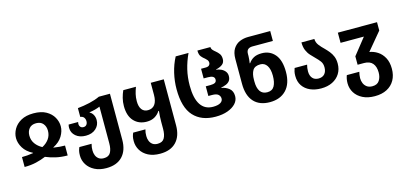

<svg xmlns="http://www.w3.org/2000/svg" viewBox="-81 -1332 4526 2154"><g transform="rotate(-15 2182.0 -255.0)"><path d="M57 0V-115Q89 -115 118.5 -117.5Q148 -120 189 -126V-129Q116 -166 81.5 -223Q47 -280 47 -337Q47 -390 75.5 -440.5Q104 -491 161.5 -523.5Q219 -556 307 -556Q396 -556 453.5 -523.5Q511 -491 539 -440.5Q567 -390 567 -337Q567 -280 532.5 -223Q498 -166 425 -129V-126Q465 -120 495 -117.5Q525 -115 557 -115V0Q482 0 420 -14.5Q358 -29 306 -51Q254 -29 193 -14.5Q132 0 57 0ZM307 -164Q357 -190 386 -231Q415 -272 415 -326Q415 -375 387.5 -408Q360 -441 307 -441Q254 -441 226.5 -408Q199 -375 199 -326Q199 -272 228.5 -231Q258 -190 307 -164Z M941 250Q863 250 806.5 221Q750 192 719.5 143.5Q689 95 689 37Q689 4 694 -16.5Q699 -37 708 -57H850Q844 -36 842 -19.5Q840 -3 840 19Q840 49 850.5 75.5Q861 102 883.5 118.5Q906 135 942 135Q999 135 1021 95.5Q1043 56 1043 -11V-437Q990 -414 919 -404V-401Q944 -389 959 -361.5Q974 -334 974 -300Q974 -241 930 -201Q886 -161 813 -161Q741 -161 696.5 -199Q652 -237 652 -295Q652 -315 657 -332H767Q764 -319 764 -311Q764 -289 776.5 -275Q789 -261 811 -261Q835 -261 847.5 -277Q860 -293 860 -316Q860 -343 846.5 -360.5Q833 -378 805 -381V-483Q876 -490 944 -505.5Q1012 -521 1065 -546H1194V-12Q1194 112 1128.5 181Q1063 250 941 250Z M1566 250Q1485 250 1429 221Q1373 192 1343.5 143.5Q1314 95 1314 37Q1314 4 1319 -16.5Q1324 -37 1333 -57H1475Q1469 -36 1467 -19.5Q1465 -3 1465 19Q1465 49 1475.5 75.5Q1486 102 1508.5 118.5Q1531 135 1567 135Q1624 135 1646 95.5Q1668 56 1668 -11V-93Q1668 -155 1675 -218H1668Q1646 -182 1607.5 -159Q1569 -136 1514 -136Q1422 -136 1365.5 -196.5Q1309 -257 1309 -371Q1309 -419 1320.5 -464Q1332 -509 1349 -546H1496Q1481 -506 1472 -468.5Q1463 -431 1463 -386Q1463 -324 1488 -290.5Q1513 -257 1559 -257Q1612 -257 1640 -295Q1668 -333 1668 -407V-546H1819V-12Q1819 112 1753.5 181Q1688 250 1566 250Z M2275 10Q2111 10 2020 -89Q1929 -188 1929 -402Q1929 -493 1950.5 -586Q1972 -679 2015 -760H2164Q2124 -674 2103 -586.5Q2082 -499 2082 -402Q2082 -254 2131 -179.5Q2180 -105 2275 -105Q2331 -105 2360.5 -122.5Q2390 -140 2390 -170Q2390 -198 2369 -217Q2348 -236 2296 -236H2254V-348H2308Q2343 -348 2361.5 -358Q2380 -368 2380 -394Q2380 -440 2304 -440H2254V-552H2306Q2336 -552 2348.5 -564.5Q2361 -577 2361 -592Q2361 -613 2351 -625.5Q2341 -638 2327 -650Q2306 -665 2286.5 -688.5Q2267 -712 2267 -760H2418Q2419 -739 2432.5 -724Q2446 -709 2464 -695Q2484 -679 2501 -656.5Q2518 -634 2518 -595Q2518 -555 2490 -533Q2462 -511 2414 -501V-498Q2443 -495 2470.5 -482.5Q2498 -470 2516 -447.5Q2534 -425 2534 -394Q2534 -358 2517.5 -337Q2501 -316 2474 -305.5Q2447 -295 2417 -289V-286Q2470 -277 2507 -246.5Q2544 -216 2544 -157Q2544 -109 2510 -71.5Q2476 -34 2415.5 -12Q2355 10 2275 10Z M2905 10Q2784 10 2719 -62Q2654 -134 2654 -270V-558Q2654 -632 2682.5 -676.5Q2711 -721 2757 -740.5Q2803 -760 2857 -760H3113V-645H2876Q2842 -645 2823.5 -629Q2805 -613 2805 -576V-554Q2805 -537 2802.5 -512.5Q2800 -488 2797 -470H2802Q2825 -504 2861 -524Q2897 -544 2955 -544Q3049 -544 3107 -476Q3165 -408 3165 -272Q3165 -136 3095.5 -63Q3026 10 2905 10ZM2905 -105Q2963 -105 2987.5 -149Q3012 -193 3012 -269Q3012 -345 2984.5 -386.5Q2957 -428 2909 -428Q2843 -428 2819 -387.5Q2795 -347 2795 -279V-257Q2795 -185 2822 -145Q2849 -105 2905 -105Z M3500 10Q3429 10 3373.5 -14.5Q3318 -39 3286 -86Q3254 -133 3254 -201Q3254 -229 3258.5 -249.5Q3263 -270 3270 -289H3415Q3410 -272 3407.5 -252.5Q3405 -233 3405 -213Q3405 -163 3430 -134Q3455 -105 3500 -105Q3546 -105 3571 -133Q3596 -161 3596 -210Q3596 -253 3575 -281Q3554 -309 3526 -336Q3502 -360 3476.5 -387.5Q3451 -415 3434.5 -453Q3418 -491 3418 -546H3568Q3569 -505 3594 -472.5Q3619 -440 3652 -409Q3676 -385 3698.5 -357.5Q3721 -330 3735.5 -295Q3750 -260 3750 -212Q3750 -146 3719 -96Q3688 -46 3632 -18Q3576 10 3500 10Z M4060 250Q3978 250 3919.5 220.5Q3861 191 3830 141.5Q3799 92 3799 31Q3799 4 3803.5 -19Q3808 -42 3815 -60H3960Q3956 -45 3953 -25Q3950 -5 3950 13Q3950 44 3961.5 71.5Q3973 99 3997.5 117Q4022 135 4061 135Q4118 135 4143 96.5Q4168 58 4168 4Q4168 -65 4135.5 -103Q4103 -141 4037 -141H3962V-239L4112 -428H3841V-546H4296V-449L4126 -245Q4175 -238 4220 -209Q4265 -180 4293.5 -127.5Q4322 -75 4322 1Q4322 77 4290.5 133Q4259 189 4200.5 219.5Q4142 250 4060 250Z"/></g></svg>

Font: Noto Sans Georgian Bold
Style: Regular
Weight: 700
Designer: Monotype Design Team, Akaki Razmadze
Foundry: Google LLC
Version: Version 2.005; ttfautohint (v1.8.4.7-5d5b)